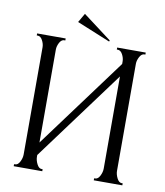

<svg xmlns="http://www.w3.org/2000/svg" viewBox="-87 -867 810 940"><g transform="rotate(10 317.5 -397.5)"><path d="M443 0V-10H448Q462 -10 471.5 -28.5Q481 -47 481 -65V-523L149 -74V-65Q149 -48 158.5 -29Q168 -10 182 -10H187V0H45V-10H50Q64 -10 73.5 -28.5Q83 -47 83 -65V-598Q83 -615 73.5 -632.5Q64 -650 50 -650H45V-660H187V-650H179Q166 -648 157.5 -631Q149 -614 149 -598V-136L481 -585V-598Q481 -615 471.5 -632.5Q462 -650 448 -650H443V-660H585V-650H580Q566 -650 556.5 -632Q547 -614 547 -598V-65Q547 -48 556.5 -29Q566 -10 580 -10H585V0ZM401 -688 399 -682 233 -750 259 -795Z"/></g></svg>

Font: Forum
Style: Regular
Weight: 400
Designer: Denis Masharov
Foundry: Denis Masharov
Version: Version 1.000